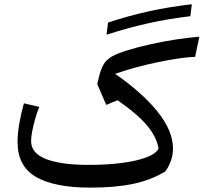

<svg xmlns="http://www.w3.org/2000/svg" viewBox="-20 -859 940 886"><path d="M858.4 -784.2Q761.2 -772.9 666 -752Q570.8 -731 471.7 -698.7L478.5 -754.9Q576.7 -787.1 668 -807.1Q759.3 -827.1 865.2 -839.4ZM899.9 -689.5 880.4 -596.7Q847.7 -595.7 801.3 -588.9Q754.9 -582 703.1 -571Q651.4 -560.1 601.6 -546.4Q551.8 -532.7 511.2 -518.1Q635.3 -432.6 706.8 -344Q778.3 -255.4 778.3 -172.4Q778.3 -144 768.3 -116.2Q758.3 -88.4 742.2 -67.4Q677.2 -28.3 595 -10.7Q512.7 6.8 397.5 6.8Q231.4 6.8 146.2 -42.5Q61 -91.8 61 -203.6Q61 -242.7 69.1 -289.1Q77.1 -335.4 90.3 -382.3L161.1 -365.7Q151.4 -341.8 142.8 -312Q134.3 -282.2 128.9 -254.6Q123.5 -227.1 123.5 -208Q123.5 -151.9 192.6 -125Q261.7 -98.1 389.6 -98.1Q476.6 -98.1 545.2 -107.4Q613.8 -116.7 657.2 -133.5Q700.7 -150.4 711.9 -173.8Q701.2 -230.5 656.5 -282.5Q611.8 -334.5 522.5 -396.5L470.2 -375L428.7 -471.2L436.5 -503.4Q445.3 -540.5 458.3 -562.3Q471.2 -584 496.8 -598.4Q522.5 -612.8 568.4 -627Q616.7 -642.1 675.5 -655Q734.4 -668 793.2 -677Q852.1 -686 899.9 -689.5Z"/></svg>

Font: Pinar-DS1-FD Medium
Style: Regular
Weight: 500
Designer: Amin Abedi
Version: Version 3.000